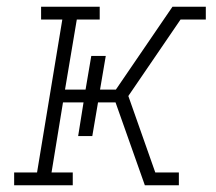

<svg xmlns="http://www.w3.org/2000/svg" viewBox="-20 -550 640 570"><path d="M22 0V-38H90L165 -492H102V-530H276V-492H208L173 -284H234L251 -384H294L277 -284H324L492 -530H591V-492H516L361 -265L441 -38H511V0H410L323 -246H271L254 -146H212L228 -246H167L133 -38H196V0Z"/></svg>

Font: Iosevka Curly Slab XLtExObl
Style: Regular
Weight: 200
Width: 7
Italic angle: -9°
Monospace: yes
Designer: Belleve Invis
Foundry: Belleve Invis
Version: Version 11.0.0; ttfautohint (v1.8.3)